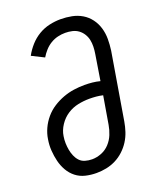

<svg xmlns="http://www.w3.org/2000/svg" viewBox="-140 -827 754 919"><g transform="rotate(-20 237.5 -367.5)"><path d="M192 8Q163 8 136 1.5Q109 -5 88 -21.5Q67 -38 53.5 -61.5Q40 -85 33.5 -111.5Q27 -138 25 -166.5Q23 -195 28 -224Q32 -251 44 -277Q56 -303 75 -325.5Q94 -348 119 -364Q144 -380 171 -390Q198 -400 225.5 -404Q253 -408 280 -408Q300 -408 320 -406Q340 -404 359 -399L380 -530Q383 -548 383.5 -566Q384 -584 380.5 -600.5Q377 -617 368 -631.5Q359 -646 345.5 -656Q332 -666 314.5 -670Q297 -674 279 -674Q260 -674 241 -669.5Q222 -665 204.5 -654.5Q187 -644 173 -628.5Q159 -613 149 -596L87 -627Q101 -653 121.5 -676Q142 -699 168 -714.5Q194 -730 223 -736.5Q252 -743 280 -743Q309 -743 337 -737.5Q365 -732 388.5 -718Q412 -704 428.5 -682Q445 -660 453 -633Q461 -606 461 -577Q461 -548 457 -519L400 -178Q396 -154 388 -129.5Q380 -105 366 -83Q352 -61 332.5 -43Q313 -25 290 -13.5Q267 -2 242 3Q217 8 192 8ZM194 -61Q218 -61 242 -70.5Q266 -80 283.5 -99Q301 -118 310.5 -141.5Q320 -165 324 -189L348 -331Q331 -335 314 -336.5Q297 -338 280 -338Q251 -338 222 -332Q193 -326 167.5 -309.5Q142 -293 124.5 -266.5Q107 -240 103 -212Q100 -194 100.5 -176.5Q101 -159 104 -142.5Q107 -126 113.5 -110.5Q120 -95 131 -83Q142 -71 159 -66Q176 -61 194 -61Z"/></g></svg>

Font: Iosevka QP
Style: Italic
Weight: 400
Italic angle: -9°
Designer: Belleve Invis
Foundry: Belleve Invis
Version: Version 20.0.0; ttfautohint (v1.8.4)